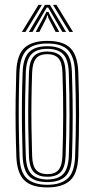

<svg xmlns="http://www.w3.org/2000/svg" viewBox="-20 -778 396 804"><path d="M178.2 6.8Q111.2 6.8 81.1 -23.8Q51 -54.2 48.5 -122.5Q46.2 -185.5 45.5 -243.9Q44.8 -302.2 45.5 -360Q46.2 -417.8 48.2 -478.2Q51.2 -549.8 83.1 -578.2Q115 -606.8 178.2 -606.8Q245.5 -606.8 275.2 -576.1Q305 -545.5 307.8 -477.2Q311.2 -383 311.1 -297.6Q311 -212.2 307.8 -121.8Q305 -50.5 273.1 -21.9Q241.2 6.8 178.2 6.8ZM178.2 -4.2Q233.5 -4.2 262.6 -29.9Q291.8 -55.5 294.5 -121.8Q297.8 -212 297.8 -296Q297.8 -380 294.2 -476.5Q292.2 -537.8 266.2 -566.8Q240.2 -595.8 178.2 -595.8Q119.5 -595.8 91.8 -568.2Q64 -540.8 61.5 -475.5Q59.5 -421.8 58.8 -365.1Q58 -308.5 58.8 -248Q59.5 -187.5 61.8 -122Q64 -55.5 93.4 -29.9Q122.8 -4.2 178.2 -4.2ZM178.2 -15.5Q125.5 -15.5 101.2 -40.8Q77 -66 74.8 -125Q73 -178.8 72.1 -237Q71.2 -295.2 71.9 -355.5Q72.5 -415.8 74.8 -475.2Q77 -535.2 101.9 -559.9Q126.8 -584.5 178.2 -584.5Q227.2 -584.5 253.1 -561Q279 -537.5 281 -477.5Q283.2 -416.8 284 -358.4Q284.8 -300 284.1 -242.1Q283.5 -184.2 281.5 -124.8Q279.2 -64.8 254.4 -40.1Q229.5 -15.5 178.2 -15.5ZM178.2 -26.5Q222.5 -26.5 244.2 -48.6Q266 -70.8 268.2 -125Q270.8 -201 271.1 -290Q271.5 -379 268 -474.5Q266 -529.8 243.9 -551.6Q221.8 -573.5 178.2 -573.5Q133.8 -573.5 112 -551.4Q90.2 -529.2 88 -474.8Q86.2 -423.8 85.4 -367.1Q84.5 -310.5 85.1 -249.6Q85.8 -188.8 88 -125Q90 -69.2 112.6 -47.9Q135.2 -26.5 178.2 -26.5ZM178.2 -37.8Q142 -37.8 122.5 -56.6Q103 -75.5 101.2 -125.2Q99.2 -184.5 98.5 -242Q97.8 -299.5 98.5 -357.1Q99.2 -414.8 101.2 -474Q103 -521.8 121.2 -542Q139.5 -562.2 178.2 -562.2Q214.5 -562.2 233.8 -543.4Q253 -524.5 254.8 -474.5Q257.8 -387 257.9 -298.4Q258 -209.8 254.8 -125.8Q253 -77.2 234.5 -57.5Q216 -37.8 178.2 -37.8ZM178.2 -48.8Q210.5 -48.8 225.4 -66.9Q240.2 -85 241.5 -126.2Q244.2 -205.5 244.6 -291.6Q245 -377.8 241.5 -474Q240.2 -517.2 224.4 -534.2Q208.5 -551.2 178.2 -551.2Q145.5 -551.2 130.8 -532.9Q116 -514.5 114.5 -473.5Q112.5 -415.5 111.8 -359.8Q111 -304 111.8 -246.6Q112.5 -189.2 114.5 -125.8Q115.8 -82.2 131.9 -65.5Q148 -48.8 178.2 -48.8ZM71.5 -644.2 141 -757.5H155.5L86.5 -644.2ZM100.8 -644.2 168.2 -757.5H189.2L256.8 -644.2H241.2L192.5 -728.2L181.5 -746.5H176L164.8 -728L116 -644.2ZM129.5 -644.2 166.2 -711.8 174.5 -728.2H183L190.8 -711.8L228.2 -644.2H213L182.5 -703L180 -713.5H177.2L174.8 -703L144.8 -644.2ZM270.8 -644.2 202 -757.5H216.5L285.8 -644.2Z"/></svg>

Font: Big Shoulders Inline Display Thin
Style: Regular
Weight: 400
Version: Version 2.002